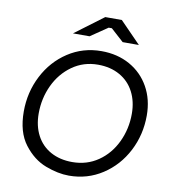

<svg xmlns="http://www.w3.org/2000/svg" viewBox="-96 -983 956 1073"><g transform="rotate(10 382.0 -446.0)"><path d="M57 -302Q57 -411 105 -504.5Q153 -598 237.5 -653.5Q322 -709 427 -709Q518 -709 588.5 -669.5Q659 -630 698.5 -559.5Q738 -489 738 -398Q738 -289 690 -196Q642 -103 557 -47.5Q472 8 367 8Q305 8 234 -19Q163 -46 110 -115.5Q57 -185 57 -302ZM654 -393Q654 -463 626 -517Q598 -571 545 -601Q492 -631 421 -631Q339 -631 275 -585.5Q211 -540 176 -465.5Q141 -391 141 -305Q141 -235 169 -181.5Q197 -128 249.5 -99Q302 -70 372 -70Q455 -70 519 -114Q583 -158 618.5 -232.5Q654 -307 654 -393ZM414 -900H508L626 -779H534L461 -845H443L346 -779H252Z"/></g></svg>

Font: Fixel Italic Variable Display Thin
Style: Italic
Weight: 100
Italic angle: -10°
Designer: AlfaBravo + MacPaw
Foundry: Kyrylo Tkachov, Marchela Mozhyna, Serhii Makarenko, Maria Weinstein, Zakhar Kryvoshyya
Version: Version 1.210;Glyphs 3.2 (3217)